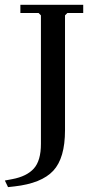

<svg xmlns="http://www.w3.org/2000/svg" viewBox="-51 -681 385 798"><path d="M219.2 -139.6Q219.2 -23.9 170.4 28.6Q121.6 81.1 8.8 93.8L-17.6 96.7L-30.8 69.3L0 63.5Q60.1 52.2 89.6 19.5Q119.1 -13.2 119.1 -83V-617.2L109.4 -627H33.7V-661.1H294.9V-627H229L219.2 -617.2Z"/></svg>

Font: Happy Times at the IKOB
Style: Regular
Weight: 400
Designer: Lucas Le Bihan
Foundry: Lucas Le Bihan
Version: Version 1.000;PS 1.0;hotconv 1.0.88;makeotf.lib2.5.647800